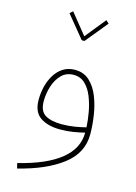

<svg xmlns="http://www.w3.org/2000/svg" viewBox="-136 -716 751 1064"><g transform="rotate(15 240.0 -184.0)"><path d="M250 -502.4 354.5 -629.9 337.4 -645 242.2 -527.3 147 -645 129.9 -629.9 234.4 -502.4ZM385.3 -12.7Q385.3 78.6 304.4 143.6Q223.6 208.5 64.9 247.6L72.3 276.9Q230.5 237.8 322.8 167.2Q415 96.7 415 -9.8Q415 -60.1 406.7 -116.5Q398.4 -172.9 378.9 -222.4Q359.4 -272 325.9 -303.2Q292.5 -334.5 242.2 -334.5Q203.1 -334.5 174.3 -316.2Q145.5 -297.9 126.5 -267.1Q107.4 -236.3 98.1 -198.7Q88.9 -161.1 88.9 -122.6Q88.9 -52.2 132.1 -22.9Q175.3 6.3 245.6 6.3Q286.1 6.3 321 0.5Q356 -5.4 385.3 -12.7ZM384.8 -43Q356 -35.6 321 -29.8Q286.1 -23.9 245.6 -23.9Q186.5 -23.9 152.3 -44.4Q118.2 -64.9 118.2 -122.6Q118.2 -165 131.3 -207.3Q144.5 -249.5 171.9 -277.6Q199.2 -305.7 242.2 -305.7Q281.2 -305.7 307.9 -280Q334.5 -254.4 350.6 -213.9Q366.7 -173.3 374.8 -127.9Q382.8 -82.5 384.8 -43Z"/></g></svg>

Font: Estedad-FD-VF Thin
Style: Regular
Weight: 100
Designer: Amin Abedi
Version: Version 5.0